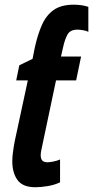

<svg xmlns="http://www.w3.org/2000/svg" viewBox="-20 -785 395 815"><path d="M129.9 9.8Q76.7 9.8 54.4 -20.8Q32.2 -51.3 32.2 -100.1Q32.2 -116.7 34.7 -136.5Q37.1 -156.2 42 -183.1L98.1 -443.8H48.8L62 -507.8L118.2 -535.2L127.9 -584Q140.1 -639.2 158.2 -679.7Q176.3 -720.2 208 -742.7Q239.7 -765.1 293 -765.1Q308.6 -765.1 325 -762.9Q341.3 -760.7 355 -755.9V-649.9Q347.2 -654.3 333 -656.7Q318.8 -659.2 309.1 -659.2Q277.8 -659.2 266.4 -638.2Q254.9 -617.2 248 -585L238.8 -544.9H324.2L303.2 -443.8H217.8L159.2 -166Q156.7 -154.8 154.8 -144.8Q152.8 -134.8 152.8 -127Q152.8 -110.4 159.7 -103.3Q166.5 -96.2 182.1 -96.2Q189.5 -96.2 204.6 -98.9Q219.7 -101.6 234.9 -107.9V-11.2Q212.4 0 182.6 4.9Q152.8 9.8 129.9 9.8Z"/></svg>

Font: Open Sans Condensed
Style: Italic
Weight: 400
Width: 3
Italic angle: -12°
Designer: Monotype Design Team
Foundry: Monotype Imaging Inc.
Version: Version 3.000